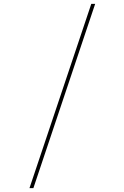

<svg xmlns="http://www.w3.org/2000/svg" viewBox="-20 -769 640 989"><path d="M450.2 -749H470.2L151.9 200.2H131.8Z"/></svg>

Font: Antic Didone
Style: Regular
Weight: 400
Designer: Santiago Orozco
Foundry: Santiago Orozco
Version: Version 2.000